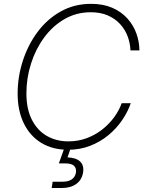

<svg xmlns="http://www.w3.org/2000/svg" viewBox="-20 -757 755 983"><path d="M328.6 9.8Q249 9.8 191.2 -25.6Q133.3 -61 101.8 -125.7Q70.3 -190.4 70.3 -277.8Q70.3 -363.3 96.7 -445.1Q123 -526.9 171.9 -592.8Q220.7 -658.7 290.3 -698Q359.9 -737.3 446.3 -737.3Q508.3 -737.3 554.4 -717.3Q600.6 -697.3 631.6 -663.1Q662.6 -628.9 678 -586.4Q693.4 -543.9 693.8 -499H647.9Q646.5 -536.6 633.3 -571.5Q620.1 -606.4 594.7 -634Q569.3 -661.6 532 -678Q494.6 -694.3 444.8 -694.3Q371.1 -694.3 310.5 -659.4Q250 -624.5 206.3 -565.2Q162.6 -505.9 138.9 -431.6Q115.2 -357.4 115.2 -278.8Q115.2 -199.2 143.1 -144.3Q170.9 -89.4 219.5 -61.3Q268.1 -33.2 330.1 -33.2Q380.4 -33.2 424.1 -49.6Q467.8 -65.9 503.2 -93.8Q538.6 -121.6 564 -156.2Q589.4 -190.9 603 -228.5H649.4Q634.3 -184.1 605.2 -141.6Q576.2 -99.1 534.9 -64.9Q493.7 -30.8 441.4 -10.5Q389.2 9.8 328.6 9.8ZM244.6 205.6 249.5 173.3H300.8Q330.1 173.3 347.4 161.4Q364.7 149.4 368.7 127Q372.1 104.5 359.1 92Q346.2 79.6 314 79.6H281.2L314.5 -12.7H341.3L341.8 1.5L325.7 48.8Q369.6 50.3 390.4 70.3Q411.1 90.3 405.3 126.5Q398.9 164.1 370.4 184.8Q341.8 205.6 295.4 205.6Z"/></svg>

Font: Inter 18pt ExtraLight
Style: Italic
Weight: 250
Italic angle: -9.3988°
Designer: Rasmus Andersson
Foundry: rsms
Version: Version 4.001;git-66647c0bb